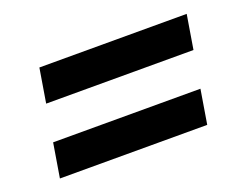

<svg xmlns="http://www.w3.org/2000/svg" viewBox="-62 -613 701 545"><g transform="rotate(-20 288.0 -340.0)"><path d="M75 -395H520L537 -498H92ZM39 -182H484L501 -285H56Z"/></g></svg>

Font: Iosevka Sparkle Oblique
Style: Bold
Weight: 700
Italic angle: -9°
Designer: Belleve Invis
Foundry: Belleve Invis
Version: Version 4.5.0; ttfautohint (v1.8.3)